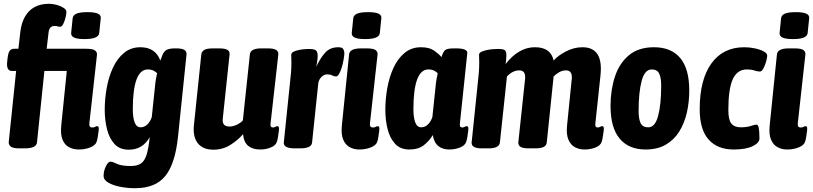

<svg xmlns="http://www.w3.org/2000/svg" viewBox="-20 -780 4285 1012"><path d="M83 2Q47 2 36 -8Q25 -18 26 -31L65 -406H43Q12 -406 18 -456L20 -474Q23 -501 31 -512Q39 -523 55 -523H77L87 -610Q95 -682 133.5 -721Q172 -760 239 -760Q259 -760 280 -754Q301 -748 315.5 -738.5Q330 -729 330 -717Q330 -706 325.5 -687.5Q321 -669 313.5 -654Q306 -639 297 -639Q290 -639 284.5 -641Q279 -643 267 -643Q240 -643 236 -609L226 -523H434Q470 -523 481.5 -513.5Q493 -504 491 -490L451 -130Q448 -108 467 -108Q475 -108 481.5 -111.5Q488 -115 492 -115Q498 -115 500 -108.5Q502 -102 499 -84Q497 -70 495 -56.5Q493 -43 489 -32Q483 -14 455.5 -3Q428 8 395 8Q367 8 344 -4Q321 -16 309.5 -44Q298 -72 303 -120L332 -406H214L175 -30Q172 2 111 2ZM426 -574Q387 -574 370.5 -582Q354 -590 355 -606L363 -684Q365 -700 383 -708Q401 -716 441 -716Q479 -716 496 -708Q513 -700 511 -684L503 -606Q500 -574 426 -574Z M692 212Q652 212 613.5 204.5Q575 197 550.5 182.5Q526 168 526 148Q526 121 538 96.5Q550 72 562 72Q573 72 596.5 83.5Q620 95 669 95Q703 95 722.5 82Q742 69 752.5 36Q763 3 769 -57Q732 9 659 9Q611 9 583.5 -21Q556 -51 544 -99Q532 -147 532 -201Q532 -259 542.5 -317Q553 -375 575.5 -423.5Q598 -472 634 -501.5Q670 -531 720 -531Q799 -531 825 -461Q830 -472 832.5 -480Q835 -488 837 -492Q845 -511 860 -518Q875 -525 902 -525H909Q940 -525 952.5 -516.5Q965 -508 963 -492L918 -57Q903 84 851 148Q799 212 692 212ZM721 -109Q742 -109 757.5 -125Q773 -141 780 -163L797 -325Q799 -348 802.5 -366Q806 -384 808 -394Q801 -402 788.5 -408Q776 -414 759 -414Q680 -414 680 -203Q680 -162 689.5 -135.5Q699 -109 721 -109Z M1105 9Q1050 9 1023 -24.5Q996 -58 1002 -119L1041 -493Q1043 -509 1057 -517Q1071 -525 1102 -525H1135Q1166 -525 1179 -517Q1192 -509 1190 -493L1154 -153Q1150 -113 1190 -113Q1207 -113 1227 -122Q1247 -131 1260 -145L1297 -493Q1300 -525 1357 -525H1393Q1450 -525 1447 -493L1406 -129Q1403 -108 1419 -108Q1424 -108 1431 -111.5Q1438 -115 1442 -115Q1448 -115 1450 -108.5Q1452 -102 1449 -84Q1447 -70 1445 -56.5Q1443 -43 1439 -32Q1433 -13 1407 -2.5Q1381 8 1352 8Q1312 8 1288.5 -11Q1265 -30 1261 -73Q1236 -43 1195.5 -17Q1155 9 1105 9Z M1533 2Q1473 2 1476 -30L1509 -349Q1512 -375 1514 -399Q1516 -423 1516 -453Q1516 -462 1515.5 -471Q1515 -480 1515 -491Q1515 -501 1526.5 -507Q1538 -513 1555 -516.5Q1572 -520 1587.5 -521Q1603 -522 1610 -522Q1629 -522 1640.5 -517.5Q1652 -513 1654 -493.5Q1656 -474 1647 -428Q1667 -472 1693 -501.5Q1719 -531 1763 -531Q1784 -531 1789.5 -521Q1795 -511 1795 -500Q1795 -489 1791.5 -468.5Q1788 -448 1782 -427Q1776 -406 1768 -391.5Q1760 -377 1751 -377Q1741 -377 1731 -382.5Q1721 -388 1705 -388Q1689 -388 1676 -376Q1663 -364 1658 -345L1625 -30Q1624 -14 1608.5 -6Q1593 2 1561 2Z M1874 8Q1846 8 1823.5 -4Q1801 -16 1789 -44Q1777 -72 1782 -120L1820 -493Q1823 -525 1883 -525H1913Q1949 -525 1960.5 -515.5Q1972 -506 1970 -492L1930 -130Q1927 -108 1946 -108Q1954 -108 1960.5 -111.5Q1967 -115 1971 -115Q1977 -115 1979 -108.5Q1981 -102 1978 -84Q1976 -70 1974 -56.5Q1972 -43 1968 -32Q1962 -14 1934.5 -3Q1907 8 1874 8ZM1905 -574Q1866 -574 1849.5 -582Q1833 -590 1834 -606L1842 -684Q1844 -700 1862 -708Q1880 -716 1920 -716Q1958 -716 1975 -708Q1992 -700 1990 -684L1982 -606Q1979 -574 1905 -574Z M2138 8Q2090 8 2062.5 -22Q2035 -52 2023 -99.5Q2011 -147 2011 -201Q2011 -258 2021.5 -316.5Q2032 -375 2054.5 -423.5Q2077 -472 2113 -501.5Q2149 -531 2199 -531Q2243 -531 2268.5 -513Q2294 -495 2307 -479Q2315 -505 2325 -515Q2335 -525 2372 -525H2384Q2445 -525 2443 -500L2404 -129Q2401 -108 2417 -108Q2422 -108 2429 -111.5Q2436 -115 2440 -115Q2446 -115 2448 -108.5Q2450 -102 2447 -84Q2445 -69 2443 -56Q2441 -43 2437 -32Q2431 -13 2404.5 -2.5Q2378 8 2348 8Q2313 8 2290.5 -10Q2268 -28 2261 -68Q2242 -36 2213 -14Q2184 8 2138 8ZM2200 -109Q2221 -109 2236.5 -125Q2252 -141 2259 -163L2276 -325Q2278 -348 2281.5 -366Q2285 -384 2287 -394Q2280 -402 2267.5 -408Q2255 -414 2238 -414Q2159 -414 2159 -203Q2159 -162 2168.5 -135.5Q2178 -109 2200 -109Z M3061 8Q3033 8 3010.5 -4Q2988 -16 2976 -44Q2964 -72 2969 -120L2993 -358Q2994 -363 2994 -366.5Q2994 -370 2994 -374Q2994 -409 2963 -409Q2944 -409 2927.5 -399.5Q2911 -390 2898 -377L2862 -30Q2861 -14 2846.5 -6Q2832 2 2801 2H2767Q2736 2 2723.5 -6Q2711 -14 2712 -30L2747 -358Q2748 -363 2748 -366.5Q2748 -370 2748 -374Q2748 -409 2717 -409Q2682 -409 2652 -377L2615 -30Q2612 2 2555 2H2520Q2463 2 2466 -30L2499 -349Q2502 -375 2504 -399Q2506 -423 2506 -453Q2506 -462 2505.5 -471Q2505 -480 2505 -491Q2505 -501 2517.5 -507Q2530 -513 2547.5 -516.5Q2565 -520 2581.5 -521Q2598 -522 2606 -522Q2632 -522 2640.5 -515.5Q2649 -509 2649 -490Q2649 -468 2645 -442Q2660 -463 2683 -483.5Q2706 -504 2735.5 -517.5Q2765 -531 2800 -531Q2883 -531 2898 -461Q2921 -487 2963 -509Q3005 -531 3050 -531Q3147 -531 3147 -418Q3147 -410 3146.5 -401Q3146 -392 3145 -382L3118 -129Q3115 -108 3131 -108Q3136 -108 3143 -111.5Q3150 -115 3154 -115Q3160 -115 3162 -108.5Q3164 -102 3161 -84Q3159 -70 3157 -56.5Q3155 -43 3151 -32Q3145 -13 3118.5 -2.5Q3092 8 3061 8Z M3383 8Q3294 8 3246 -49.5Q3198 -107 3198 -222Q3198 -305 3221 -375.5Q3244 -446 3294.5 -488.5Q3345 -531 3427 -531Q3518 -531 3565.5 -474Q3613 -417 3613 -303Q3613 -241 3600 -185Q3587 -129 3559.5 -85.5Q3532 -42 3488.5 -17Q3445 8 3383 8ZM3397 -109Q3433 -109 3449 -169.5Q3465 -230 3465 -329Q3465 -370 3454.5 -392Q3444 -414 3415 -414Q3378 -414 3362 -353.5Q3346 -293 3346 -195Q3346 -153 3356.5 -131Q3367 -109 3397 -109Z M3847 8Q3762 8 3715 -44.5Q3668 -97 3668 -204Q3668 -360 3729.5 -445.5Q3791 -531 3903 -531Q3931 -531 3959 -525Q3987 -519 4005.5 -509Q4024 -499 4024 -486Q4024 -483 4021.5 -470Q4019 -457 4013.5 -441.5Q4008 -426 4001 -414.5Q3994 -403 3985 -403Q3972 -403 3956 -408.5Q3940 -414 3917 -414Q3866 -414 3842.5 -363Q3819 -312 3819 -200Q3819 -148 3835 -128.5Q3851 -109 3885 -109Q3916 -109 3937 -116Q3958 -123 3967 -123Q3975 -123 3978 -110.5Q3981 -98 3982 -81Q3983 -64 3983 -50Q3983 -27 3947 -9.5Q3911 8 3847 8Z M4129 8Q4101 8 4078.5 -4Q4056 -16 4044 -44Q4032 -72 4037 -120L4075 -493Q4078 -525 4138 -525H4168Q4204 -525 4215.5 -515.5Q4227 -506 4225 -492L4185 -130Q4182 -108 4201 -108Q4209 -108 4215.5 -111.5Q4222 -115 4226 -115Q4232 -115 4234 -108.5Q4236 -102 4233 -84Q4231 -70 4229 -56.5Q4227 -43 4223 -32Q4217 -14 4189.5 -3Q4162 8 4129 8ZM4160 -574Q4121 -574 4104.5 -582Q4088 -590 4089 -606L4097 -684Q4099 -700 4117 -708Q4135 -716 4175 -716Q4213 -716 4230 -708Q4247 -700 4245 -684L4237 -606Q4234 -574 4160 -574Z"/></svg>

Font: Asap Condensed
Style: Bold Italic
Weight: 700
Width: 3
Italic angle: -6°
Designer: Pablo Cosgaya
Foundry: Omnibus-Type
Version: Version 3.001; ttfautohint (v1.8.4.7-5d5b)